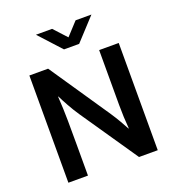

<svg xmlns="http://www.w3.org/2000/svg" viewBox="-147 -944 965 1060"><g transform="rotate(-20 335.5 -414.5)"><path d="M391 -700H302L184 -829H279L348 -754L417 -829H510ZM73 -630H183L423 -276Q443 -246 460 -216.5Q477 -187 487 -168H489Q483 -237 483 -306.5Q483 -376 483 -445V-630H598V0H488L259 -335Q236 -369 215.5 -406Q195 -443 184 -466H182Q187 -392 187.5 -322.5Q188 -253 188 -181V0H73Z"/></g></svg>

Font: Mukta Mahee SemiBold
Style: Regular
Weight: 600
Designer: Shuchita Grover, Noopur Datye, Girish Dalvi, Yashodeep Gholap
Foundry: Ek Type
Version: Version 2.538;PS 1.000;hotconv 16.6.51;makeotf.lib2.5.65220;